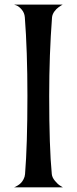

<svg xmlns="http://www.w3.org/2000/svg" viewBox="-20 -808 331 827"><path d="M87.9 -58.1Q98.1 -184.1 98.1 -395Q98.1 -588.9 86.9 -733.9Q85.4 -752.4 74 -766.1Q62.5 -779.8 51.8 -784.2L41 -788.1H250L247.1 -786.6Q244.6 -785.2 241 -782.7Q237.3 -780.3 232.4 -776.9Q227.5 -773.4 222.9 -768.8Q218.3 -764.2 214.4 -758.8Q210.4 -753.4 207.5 -746.6Q204.6 -739.7 204.1 -732.9Q191.9 -573.2 191.9 -395Q191.9 -173.3 203.1 -58.1Q204.6 -43.5 216.6 -29.1Q228.5 -14.6 239.7 -7.8L251 -1H40Q42 -1.5 44.9 -2.7Q47.9 -3.9 55.9 -8.8Q64 -13.7 70.1 -19.8Q76.2 -25.9 81.5 -36.1Q86.9 -46.4 87.9 -58.1Z"/></svg>

Font: Anticva
Style: Regular
Weight: 400
Version: Version 1.000